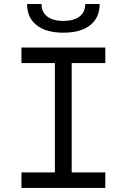

<svg xmlns="http://www.w3.org/2000/svg" viewBox="-20 -928 626 948"><path d="M85.9 0V-76.7H251V-616.7H85.9V-693.4H500V-616.7H334V-76.7H500V0ZM293 -766.6Q207.5 -766.6 160.6 -803.7Q113.8 -840.8 113.8 -908.2H185.1Q185.1 -868.2 213.4 -846.4Q241.7 -824.7 293 -824.7Q344.2 -824.7 372.6 -846.4Q400.9 -868.2 400.9 -908.2H472.2Q472.2 -840.8 425.3 -803.7Q378.4 -766.6 293 -766.6Z"/></svg>

Font: Cascadia Mono NF SemiLight
Style: Regular
Weight: 350
Monospace: yes
Designer: Aaron Bell
Foundry: Saja Typeworks
Version: Version 2404.023; ttfautohint (v1.8.4)